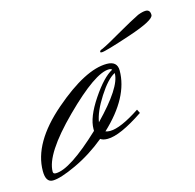

<svg xmlns="http://www.w3.org/2000/svg" viewBox="-71 -427 503 494"><g transform="rotate(-15 181.0 -180.0)"><path d="M220 -286Q216 -286 216 -288Q216 -292 223 -294Q230 -297 245.5 -305.5Q261 -314 286 -328.5Q311 -343 335 -355Q348 -360 356 -360Q368 -360 368 -346Q368 -332 299 -309Q230 -286 220 -286ZM238 -225V-226Q218 -216 194 -178.5Q170 -141 166 -114Q238 -188 238 -225ZM25 -16Q63 -16 148 -96V-101Q148 -132 178.5 -177.5Q209 -223 234 -236Q231 -239 226 -239Q189 -239 103.5 -154Q18 -69 18 -22Q18 -16 25 -16ZM-6 -30Q-6 -105 80.5 -179.5Q167 -254 224 -254Q252 -254 252 -229Q252 -158 176 -87Q182 -85 188 -85Q216 -85 269 -120L274 -110Q210 -67 177 -67Q164 -67 158 -72Q119 -40 76 -20Q33 0 13 0Q-6 0 -6 -30Z"/></g></svg>

Font: Herr Von Muellerhoff
Style: Regular
Weight: 400
Designer: Alejandro Paul
Foundry: Alejandro Paul
Version: Version 1.000